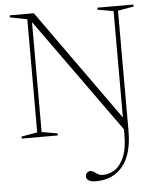

<svg xmlns="http://www.w3.org/2000/svg" viewBox="-61 -722 856 1039"><g transform="rotate(-5 367.0 -202.5)"><path d="M617 7.5Q617 135.5 563.8 200.2Q510.5 265 419.5 265Q390.5 265 378.2 256.2Q366 247.5 366 236Q366 222 374 214.8Q382 207.5 393 207.5Q403 207.5 411.5 214Q420 220.5 431 227.2Q442 234 459 234Q493.5 234 524 213.8Q554.5 193.5 573.8 148.2Q593 103 593 27.5V-2L148 -623V-26L234 -11V0H38V-11L124 -26V-640.5L31 -659V-670H162L593 -66V-644L507 -659V-670H703V-659L617 -644Z"/></g></svg>

Font: Newsreader Text ExtraLight
Style: Regular
Weight: 275
Designer: Hugues Gentile
Foundry: Production Type
Version: Version 1.001